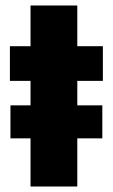

<svg xmlns="http://www.w3.org/2000/svg" viewBox="-20 -678 410 698"><path d="M18 -175V-295H352V-175ZM91 0V-384H16V-510H91V-658H261V-510H354V-384H261V0Z"/></svg>

Font: Saira SemiCondensed ExtraBold
Style: Regular
Weight: 800
Width: 4
Designer: Hector Gatti with collaboration of the Omnibus-Type team
Foundry: Omnibus-Type
Version: Version 1.101